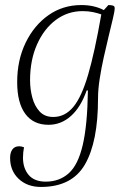

<svg xmlns="http://www.w3.org/2000/svg" viewBox="-20 -482 518 760"><path d="M142 258Q88 258 54 226Q20 194 20 143Q20 122 29 109.5Q38 97 56 97Q65 97 75 101Q73 111 72 121.5Q71 132 71 142Q71 184 93.5 210.5Q116 237 161 237Q215 237 252 204Q289 171 307.5 92Q326 13 328 -124H323Q300 -58 261 -23Q222 12 172 12Q112 12 80 -31.5Q48 -75 48 -157Q48 -244 81.5 -313Q115 -382 172 -422Q229 -462 302 -462Q353 -462 391 -442L409 -462Q419 -462 426.5 -460Q434 -458 434 -450Q434 -438 427 -409Q420 -380 410.5 -340.5Q401 -301 391 -256.5Q381 -212 374.5 -169.5Q368 -127 368 -92Q368 79 316.5 168.5Q265 258 142 258ZM99 -164Q99 -129 108 -95.5Q117 -62 137 -40.5Q157 -19 191 -19Q237 -19 270 -58.5Q303 -98 329 -187Q355 -276 381 -425Q367 -430 348.5 -434Q330 -438 307 -438Q248 -438 201 -403Q154 -368 126.5 -306Q99 -244 99 -164Z"/></svg>

Font: Petrona ExtraLight
Style: Italic
Weight: 200
Italic angle: -9°
Designer: Ringo R. Seeber
Foundry: Ringo R. Seeber
Version: Version 2.001; ttfautohint (v1.8.3)